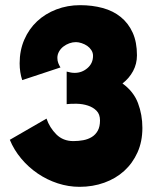

<svg xmlns="http://www.w3.org/2000/svg" viewBox="-20 -723 593 743"><path d="M274 -560Q261 -560 248.5 -555.5Q236 -551 225.5 -543Q215 -535 208.5 -523.5Q202 -512 202 -499Q202 -488 205.5 -479Q209 -470 214 -462L66 -413Q56 -443 56 -478Q56 -528 74 -569.5Q92 -611 123.5 -640.5Q155 -670 198 -686.5Q241 -703 290 -703Q337 -703 377.5 -692Q418 -681 447.5 -657Q477 -633 493.5 -596.5Q510 -560 510 -509Q510 -476 495 -448Q480 -420 454 -400Q497 -369 514 -324Q531 -279 531 -228Q531 -175 512 -133Q493 -91 460.5 -61.5Q428 -32 383.5 -16Q339 0 288 0Q245 0 203.5 -13.5Q162 -27 126 -51.5Q90 -76 62 -109.5Q34 -143 18 -182L160 -264Q172 -229 198 -203Q224 -177 264 -177Q284 -177 302.5 -180.5Q321 -184 335.5 -193Q350 -202 358.5 -217.5Q367 -233 367 -257Q367 -281 353.5 -294.5Q340 -308 320 -314.5Q300 -321 277.5 -321.5Q255 -322 238 -320V-446Q255 -441 269 -441Q297 -441 318.5 -459.5Q340 -478 340 -507Q340 -519 333.5 -529Q327 -539 317.5 -545.5Q308 -552 296 -556Q284 -560 274 -560Z"/></svg>

Font: CAT Rhythmus
Style: Regular
Weight: 400
Designer: Peter Wiegel nach alter Vorlage
Foundry: Peter Wiegel
Version: 1.000